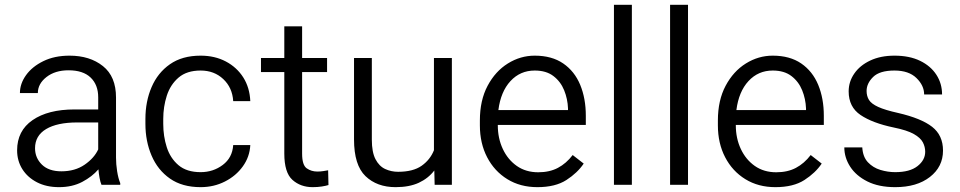

<svg xmlns="http://www.w3.org/2000/svg" viewBox="-20 -770 4002 800"><path d="M402.8 0Q397.9 -11.7 394.8 -29.1Q391.6 -46.4 390.1 -64.5Q364.3 -34.2 322.8 -12.2Q281.2 9.8 226.1 9.8Q173.3 9.8 134 -10.5Q94.7 -30.8 73 -65.4Q51.3 -100.1 51.3 -143.6Q51.3 -225.1 115.7 -269.5Q180.2 -314 290.5 -314H389.2V-364.7Q389.2 -416.5 357.7 -446.8Q326.2 -477.1 265.6 -477.1Q209.5 -477.1 173.6 -449Q137.7 -420.9 137.7 -382.3H63Q63 -421.4 88.6 -457Q114.3 -492.7 160.9 -515.4Q207.5 -538.1 269.5 -538.1Q354.5 -538.1 408.9 -494.6Q463.4 -451.2 463.4 -363.8V-113.3Q463.4 -86.4 468 -56.6Q472.7 -26.9 481 -6.8V0ZM235.8 -56.2Q292.5 -56.2 332.5 -83.7Q372.6 -111.3 389.2 -147.5V-259.8H301.8Q218.3 -259.8 172.1 -232.2Q126 -204.6 126 -152.3Q126 -112.3 154.5 -84.2Q183.1 -56.2 235.8 -56.2Z M815.9 -52.7Q868.2 -52.7 908.2 -82.8Q948.2 -112.8 951.7 -165.5H1022.9Q1020.5 -116.7 991.9 -76.9Q963.4 -37.1 917.2 -13.7Q871.1 9.8 815.9 9.8Q739.3 9.8 688.2 -25.9Q637.2 -61.5 611.6 -121.6Q585.9 -181.6 585.9 -253.9V-274.4Q585.9 -347.2 611.6 -407Q637.2 -466.8 688.2 -502.4Q739.3 -538.1 815.9 -538.1Q875 -538.1 920.9 -513.9Q966.8 -489.7 993.7 -447.3Q1020.5 -404.8 1022.9 -348.6H951.7Q948.2 -404.8 910.4 -440.4Q872.6 -476.1 815.9 -476.1Q758.3 -476.1 724.1 -446.8Q689.9 -417.5 675 -371.3Q660.2 -325.2 660.2 -274.4V-253.9Q660.2 -202.6 674.8 -156.7Q689.5 -110.8 723.6 -81.8Q757.8 -52.7 815.9 -52.7Z M1342.8 -528.3V-469.7H1238.8V-129.9Q1238.8 -82 1258.1 -68.6Q1277.3 -55.2 1302.2 -55.2Q1314.9 -55.2 1327.1 -57.1Q1339.4 -59.1 1347.2 -60.5L1348.6 1Q1337.9 4.4 1320.6 7.1Q1303.2 9.8 1282.7 9.8Q1232.4 9.8 1198.5 -20.5Q1164.6 -50.8 1164.6 -130.4V-469.7H1067.4V-528.3H1164.6V-660.2H1238.8V-528.3Z M1791 0 1789.6 -59.6Q1764.6 -26.9 1725.1 -8.5Q1685.5 9.8 1628.4 9.8Q1550.8 9.8 1502.9 -36.1Q1455.1 -82 1455.1 -189V-528.3H1529.3V-188Q1529.3 -136.2 1544.4 -106.9Q1559.6 -77.6 1584.7 -65.9Q1609.9 -54.2 1638.7 -54.2Q1701.2 -54.2 1736.8 -79.3Q1772.5 -104.5 1788.1 -144V-528.3H1862.8V0Z M2219.2 9.8Q2147.9 9.8 2094 -23.4Q2040 -56.6 2009.8 -114.7Q1979.5 -172.9 1979.5 -247.6V-268.1Q1979.5 -352.1 2011.7 -412.6Q2043.9 -473.1 2096.2 -505.6Q2148.4 -538.1 2208 -538.1Q2279.3 -538.1 2326.7 -505.6Q2374 -473.1 2397.5 -416.5Q2420.9 -359.9 2420.9 -287.6V-249.5H2054.2V-247.6Q2054.2 -193.8 2075 -149.4Q2095.7 -105 2133.3 -78.6Q2170.9 -52.2 2222.7 -52.2Q2270 -52.2 2304.7 -70.6Q2339.4 -88.9 2366.2 -124L2412.1 -88.4Q2386.2 -49.8 2340.1 -20Q2293.9 9.8 2219.2 9.8ZM2208 -476.1Q2147.5 -476.1 2106.9 -432.1Q2066.4 -388.2 2056.6 -311.5H2346.7V-318.4Q2345.2 -357.9 2330.6 -394Q2315.9 -430.2 2285.9 -453.1Q2255.9 -476.1 2208 -476.1Z M2612.8 -750V0H2538.1V-750Z M2846.7 -750V0H2772V-750Z M3210.9 9.8Q3139.6 9.8 3085.7 -23.4Q3031.7 -56.6 3001.5 -114.7Q2971.2 -172.9 2971.2 -247.6V-268.1Q2971.2 -352.1 3003.4 -412.6Q3035.6 -473.1 3087.9 -505.6Q3140.1 -538.1 3199.7 -538.1Q3271 -538.1 3318.4 -505.6Q3365.7 -473.1 3389.2 -416.5Q3412.6 -359.9 3412.6 -287.6V-249.5H3045.9V-247.6Q3045.9 -193.8 3066.7 -149.4Q3087.4 -105 3125 -78.6Q3162.6 -52.2 3214.4 -52.2Q3261.7 -52.2 3296.4 -70.6Q3331.1 -88.9 3357.9 -124L3403.8 -88.4Q3377.9 -49.8 3331.8 -20Q3285.6 9.8 3210.9 9.8ZM3199.7 -476.1Q3139.2 -476.1 3098.6 -432.1Q3058.1 -388.2 3048.3 -311.5H3338.4V-318.4Q3336.9 -357.9 3322.3 -394Q3307.6 -430.2 3277.6 -453.1Q3247.6 -476.1 3199.7 -476.1Z M3835 -137.7Q3835 -158.2 3825.2 -177Q3815.4 -195.8 3787.4 -211.7Q3759.3 -227.5 3703.6 -238.8Q3615.2 -257.3 3565.7 -290.8Q3516.1 -324.2 3516.1 -389.2Q3516.1 -429.7 3539.6 -463.6Q3563 -497.6 3606 -517.8Q3648.9 -538.1 3707 -538.1Q3769.5 -538.1 3813.7 -516.6Q3857.9 -495.1 3881.6 -458.5Q3905.3 -421.9 3905.3 -376.5H3830.6Q3830.6 -413.6 3798.6 -444.8Q3766.6 -476.1 3707 -476.1Q3645 -476.1 3617.9 -449.2Q3590.8 -422.4 3590.8 -391.1Q3590.8 -369.6 3600.8 -353.5Q3610.8 -337.4 3639.2 -324.5Q3667.5 -311.5 3722.2 -299.3Q3818.8 -276.9 3864 -241.5Q3909.2 -206.1 3909.2 -142.6Q3909.2 -75.2 3854.7 -32.7Q3800.3 9.8 3710 9.8Q3641.6 9.8 3594.2 -13.9Q3546.9 -37.6 3522.5 -75.4Q3498 -113.3 3498 -155.8H3572.8Q3575.2 -116.2 3596.4 -93.8Q3617.7 -71.3 3648.4 -62Q3679.2 -52.7 3710 -52.7Q3771 -52.7 3803 -77.9Q3835 -103 3835 -137.7Z"/></svg>

Font: Vazirmatn FD Light
Style: Regular
Weight: 300
Designer: Saber Rastikerdar
Foundry: Saber Rastikerdar
Version: Version 33.003